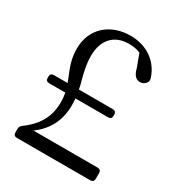

<svg xmlns="http://www.w3.org/2000/svg" viewBox="-172 -836 892 956"><g transform="rotate(30 274.5 -358.0)"><path d="M48 -339V-332C48 -319 55 -312 68 -312H161C164 -296 166 -278 166 -260C166 -178 134 -117 58 -61C49 -54 45 -47 45 -37V-16C45 -3 52 4 65 4H487C500 4 507 -3 507 -16V-49C507 -62 500 -69 487 -69H118C186 -119 221 -186 221 -274C221 -288 220 -300 219 -312H407C420 -312 427 -319 427 -332V-339C427 -352 420 -359 407 -359H212C209 -377 205 -393 200 -409C190 -448 180 -487 180 -535C180 -625 229 -681 315 -681C338 -681 359 -678 381 -669L408 -596C418 -556 435 -543 457 -543C470 -543 482 -549 491 -562C496 -571 496 -579 493 -588C467 -669 396 -720 302 -720C186 -720 101 -647 101 -531C101 -472 118 -431 135 -390L147 -359H68C55 -359 48 -352 48 -339Z"/></g></svg>

Font: 寒蝉锦书宋
Style: Regular
Weight: 400
Designer: 寒蝉锦书宋{Warren} 思源宋体{Ryoko NISHIZUKA 西塚涼子 (kana & ideographs); Frank Grießhammer (Latin, Greek & Cyrillic); Wenlong ZHANG 
Foundry: Adobe & ChillType
Version: Version 2.000;Glyphs 3.1.1 (3135)